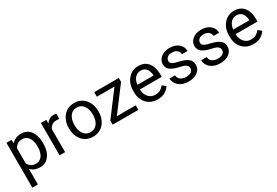

<svg xmlns="http://www.w3.org/2000/svg" viewBox="58 -1524 3919 2713"><g transform="rotate(-30 2017.0 -167.5)"><path d="M515.1 -268.6V-258.3Q515.1 -181.2 491.2 -120.6Q467.3 -60.1 421.4 -25.1Q375.5 9.8 310.1 9.8Q261.2 9.8 223.6 -6.1Q186 -22 159.2 -51.3V203.1H68.4V-528.3H151.4L155.8 -470.2Q182.6 -502.9 220.7 -520.5Q258.8 -538.1 308.6 -538.1Q375.5 -538.1 421.4 -504.4Q467.3 -470.7 491.2 -409.9Q515.1 -349.1 515.1 -268.6ZM424.3 -258.3V-268.6Q424.3 -321.3 409.4 -365.2Q394.5 -409.2 363 -435.5Q331.5 -461.9 282.2 -461.9Q236.3 -461.9 206.5 -441.2Q176.8 -420.4 159.2 -389.2V-136.2Q177.2 -105 206.8 -84.7Q236.3 -64.5 283.2 -64.5Q332 -64.5 363.3 -91.1Q394.5 -117.7 409.4 -161.9Q424.3 -206.1 424.3 -258.3Z M885.7 -531.2 885.3 -447.3Q865.2 -451.2 841.3 -451.2Q794.9 -451.2 765.1 -430.4Q735.4 -409.7 720.7 -375V0H630.4V-528.3H718.3L720.2 -467.8Q740.2 -500 771.2 -519Q802.2 -538.1 845.7 -538.1Q855.5 -538.1 868.2 -535.9Q880.9 -533.7 885.7 -531.2Z M935.5 -258.3V-269.5Q935.5 -346.2 964.8 -406.7Q994.1 -467.3 1047.9 -502.7Q1101.6 -538.1 1175.3 -538.1Q1250 -538.1 1304 -502.7Q1357.9 -467.3 1387.2 -406.7Q1416.5 -346.2 1416.5 -269.5V-258.3Q1416.5 -182.1 1387.2 -121.3Q1357.9 -60.5 1304.2 -25.4Q1250.5 9.8 1176.3 9.8Q1102.1 9.8 1048.1 -25.4Q994.1 -60.5 964.8 -121.3Q935.5 -182.1 935.5 -258.3ZM1025.9 -269.5V-258.3Q1025.9 -206.1 1042.5 -161.9Q1059.1 -117.7 1092.5 -91.1Q1126 -64.5 1176.3 -64.5Q1226.1 -64.5 1259.3 -91.1Q1292.5 -117.7 1309.1 -161.9Q1325.7 -206.1 1325.7 -258.3V-269.5Q1325.7 -321.3 1308.8 -365.5Q1292 -409.7 1258.8 -436.8Q1225.6 -463.9 1175.3 -463.9Q1125.5 -463.9 1092.3 -436.8Q1059.1 -409.7 1042.5 -365.5Q1025.9 -321.3 1025.9 -269.5Z M1915.5 -74.2V0H1496.6V-66.4L1787.6 -453.6H1500.5V-528.3H1901.4V-464.4L1607.4 -74.2Z M2229.5 9.8Q2155.8 9.8 2101.3 -22.9Q2046.9 -55.7 2016.8 -113.5Q1986.8 -171.4 1986.8 -245.6V-266.1Q1986.8 -352.5 2019.8 -413.3Q2052.7 -474.1 2105.7 -506.1Q2158.7 -538.1 2217.8 -538.1Q2293.5 -538.1 2341.6 -504.2Q2389.6 -470.2 2412.4 -411.9Q2435.1 -353.5 2435.1 -279.3V-238.8H2077.6Q2079.1 -190.4 2098.1 -150.6Q2117.2 -110.8 2151.6 -87.4Q2186 -64 2234.4 -64Q2282.2 -64 2315.4 -83.5Q2348.6 -103 2373.5 -135.7L2428.2 -92.3Q2402.8 -53.2 2355.5 -21.7Q2308.1 9.8 2229.5 9.8ZM2217.8 -463.9Q2164.1 -463.9 2127 -424.8Q2089.8 -385.7 2080.6 -312.5H2344.7V-319.3Q2342.8 -354.5 2330.3 -387.7Q2317.9 -420.9 2291 -442.4Q2264.2 -463.9 2217.8 -463.9Z M2848.1 -140.1Q2848.1 -159.7 2839.6 -176.5Q2831.1 -193.4 2804.9 -207.3Q2778.8 -221.2 2726.6 -231.4Q2638.2 -250 2587.2 -284.4Q2536.1 -318.8 2536.1 -383.8Q2536.1 -425.8 2560.3 -460.7Q2584.5 -495.6 2628.7 -516.8Q2672.9 -538.1 2731.9 -538.1Q2795.4 -538.1 2840.3 -515.6Q2885.3 -493.2 2909.2 -455.8Q2933.1 -418.5 2933.1 -373H2842.8Q2842.8 -405.8 2814.2 -434.8Q2785.6 -463.9 2731.9 -463.9Q2675.8 -463.9 2651.4 -439.5Q2627 -415 2627 -386.2Q2627 -366.7 2636.7 -352.5Q2646.5 -338.4 2672.6 -327.1Q2698.7 -315.9 2748.5 -304.7Q2846.2 -282.2 2892.3 -246.6Q2938.5 -210.9 2938.5 -147Q2938.5 -77.6 2882.6 -33.9Q2826.7 9.8 2734.4 9.8Q2664.6 9.8 2616.2 -15.1Q2567.9 -40 2543 -79.6Q2518.1 -119.1 2518.1 -163.1H2608.9Q2610.8 -126 2630.4 -104.2Q2649.9 -82.5 2678.2 -73.5Q2706.5 -64.5 2734.4 -64.5Q2789.6 -64.5 2818.8 -85.9Q2848.1 -107.4 2848.1 -140.1Z M3364.3 -140.1Q3364.3 -159.7 3355.7 -176.5Q3347.2 -193.4 3321 -207.3Q3294.9 -221.2 3242.7 -231.4Q3154.3 -250 3103.3 -284.4Q3052.2 -318.8 3052.2 -383.8Q3052.2 -425.8 3076.4 -460.7Q3100.6 -495.6 3144.8 -516.8Q3189 -538.1 3248 -538.1Q3311.5 -538.1 3356.4 -515.6Q3401.4 -493.2 3425.3 -455.8Q3449.2 -418.5 3449.2 -373H3358.9Q3358.9 -405.8 3330.3 -434.8Q3301.8 -463.9 3248 -463.9Q3191.9 -463.9 3167.5 -439.5Q3143.1 -415 3143.1 -386.2Q3143.1 -366.7 3152.8 -352.5Q3162.6 -338.4 3188.7 -327.1Q3214.8 -315.9 3264.6 -304.7Q3362.3 -282.2 3408.4 -246.6Q3454.6 -210.9 3454.6 -147Q3454.6 -77.6 3398.7 -33.9Q3342.8 9.8 3250.5 9.8Q3180.7 9.8 3132.3 -15.1Q3084 -40 3059.1 -79.6Q3034.2 -119.1 3034.2 -163.1H3125Q3127 -126 3146.5 -104.2Q3166 -82.5 3194.3 -73.5Q3222.7 -64.5 3250.5 -64.5Q3305.7 -64.5 3335 -85.9Q3364.3 -107.4 3364.3 -140.1Z M3792 9.8Q3718.3 9.8 3663.8 -22.9Q3609.4 -55.7 3579.3 -113.5Q3549.3 -171.4 3549.3 -245.6V-266.1Q3549.3 -352.5 3582.3 -413.3Q3615.2 -474.1 3668.2 -506.1Q3721.2 -538.1 3780.3 -538.1Q3856 -538.1 3904.1 -504.2Q3952.1 -470.2 3974.9 -411.9Q3997.6 -353.5 3997.6 -279.3V-238.8H3640.1Q3641.6 -190.4 3660.6 -150.6Q3679.7 -110.8 3714.1 -87.4Q3748.5 -64 3796.9 -64Q3844.7 -64 3877.9 -83.5Q3911.1 -103 3936 -135.7L3990.7 -92.3Q3965.3 -53.2 3918 -21.7Q3870.6 9.8 3792 9.8ZM3780.3 -463.9Q3726.6 -463.9 3689.5 -424.8Q3652.3 -385.7 3643.1 -312.5H3907.2V-319.3Q3905.3 -354.5 3892.8 -387.7Q3880.4 -420.9 3853.5 -442.4Q3826.7 -463.9 3780.3 -463.9Z"/></g></svg>

Font: Vazirmatn RD UI
Style: Regular
Weight: 400
Designer: Saber Rastikerdar
Foundry: Saber Rastikerdar
Version: Version 33.003